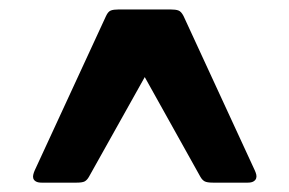

<svg xmlns="http://www.w3.org/2000/svg" viewBox="-20 -685 612 406"><path d="M519 -324.2Q521 -319.8 522 -315.4Q522.9 -311 521.5 -307.4Q520 -303.7 515.9 -301.3Q511.7 -298.8 503.9 -298.8H430.2Q418 -298.8 412.8 -301.5Q407.7 -304.2 403.8 -311L286.1 -522L168 -311Q164.1 -304.2 159.2 -301.5Q154.3 -298.8 142.1 -298.8H67.9Q60.1 -298.8 55.9 -301.3Q51.8 -303.7 50.5 -307.4Q49.3 -311 50.3 -315.4Q51.3 -319.8 53.2 -324.2L204.1 -650.9Q208.5 -660.6 214.4 -662.8Q220.2 -665 231 -665H340.8Q351.6 -665 357.4 -662.8Q363.3 -660.6 368.2 -650.9Z"/></svg>

Font: New Telegraph
Style: Bold
Weight: 700
Designer: Frank Baranowski
Foundry: Frank Baranowski
Version: Version 3.001